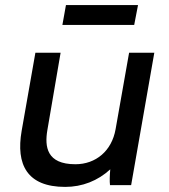

<svg xmlns="http://www.w3.org/2000/svg" viewBox="-20 -727 663 754"><path d="M236 7C303 7 364 -17 413 -62C411 -41 410 -14 412 0H495L586 -520H487L434 -220C419 -134 356 -82 276 -82C163 -82 155 -151 166 -216L218 -520H119L65 -213C42 -81 86 7 236 7ZM225 -629H507L522 -707H239Z"/></svg>

Font: Fixel Display Medium
Style: Italic
Weight: 500
Italic angle: -10°
Designer: AlfaBravo + MacPaw
Foundry: Kyrylo Tkachov, Marchela Mozhyna, Serhii Makarenko, Maria Weinstein, Zakhar Kryvoshyya
Version: Version 1.210;Glyphs 3.2 (3217)